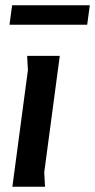

<svg xmlns="http://www.w3.org/2000/svg" viewBox="-20 -709 361 729"><path d="M151 0H27L86 -443L83 -497H207L148 -55ZM26 -689H321L311 -615H16Z"/></svg>

Font: Rosario
Style: Italic
Weight: 400
Italic angle: -8.05°
Designer: Hector Gatti
Foundry: Omnibus Type
Version: Version 1.201